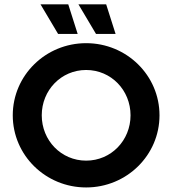

<svg xmlns="http://www.w3.org/2000/svg" viewBox="-20 -832 776 865"><path d="M412.5 -679.2H500.7L458.3 -812.5H333.3ZM241.7 -679.2H329.9L287.5 -812.5H162.5ZM368.1 12.5C550.7 12.5 698.6 -132.6 698.6 -312.5C698.6 -492.4 550.7 -637.5 368.1 -637.5C185.4 -637.5 37.5 -492.4 37.5 -312.5C37.5 -132.6 185.4 12.5 368.1 12.5ZM368.1 -108.3C255.6 -108.3 168.1 -199.3 168.1 -312.5C168.1 -425.7 255.6 -516.7 368.1 -516.7C480.6 -516.7 568.1 -425.7 568.1 -312.5C568.1 -199.3 480.6 -108.3 368.1 -108.3Z"/></svg>

Font: Afacad
Style: Bold
Weight: 700
Designer: Kristian Moeller
Foundry: Dicotype
Version: Version 1.000